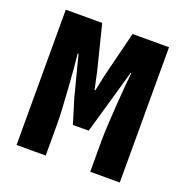

<svg xmlns="http://www.w3.org/2000/svg" viewBox="-119 -759 837 867"><g transform="rotate(20 300.0 -325.0)"><path d="M52 0V-650H227L280 -438L298 -354H302L320 -438L373 -650H548V0H406V-153Q406 -182 408.5 -226.5Q411 -271 414 -318.5Q417 -366 421 -410Q425 -454 428 -483H425L370 -290L336 -172H260L224 -290L174 -483H170Q173 -454 177 -410Q181 -366 184 -318.5Q187 -271 189.5 -226.5Q192 -182 192 -153V0Z"/></g></svg>

Font: Source Code Pro Black
Style: Regular
Weight: 900
Monospace: yes
Designer: Paul D. Hunt, Teo Tuominen
Foundry: Adobe Systems Incorporated
Version: Version 2.030;PS 1.000;hotconv 16.6.51;makeotf.lib2.5.65220